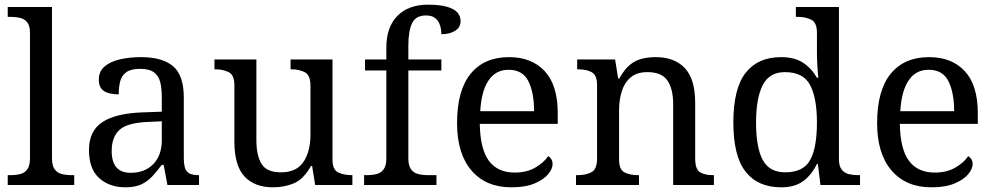

<svg xmlns="http://www.w3.org/2000/svg" viewBox="-20 -790 4246 820"><path d="M13 0V-42H26Q49 -42 67.5 -47Q86 -52 97 -67.5Q108 -83 108 -114V-650Q108 -680 96.5 -694.5Q85 -709 66.5 -713.5Q48 -718 26 -718H13V-760H202V-114Q202 -83 213 -67.5Q224 -52 243 -47Q262 -42 284 -42H297V0Z M515 10Q448 10 404 -29Q360 -68 360 -150Q360 -230 416.5 -268Q473 -306 588 -310L671 -313V-373Q671 -409 665 -436.5Q659 -464 639 -480Q619 -496 578 -496Q540 -496 520 -482Q500 -468 493.5 -443.5Q487 -419 487 -387Q445 -387 423.5 -401.5Q402 -416 402 -450Q402 -485 426.5 -506Q451 -527 492 -536.5Q533 -546 582 -546Q674 -546 719.5 -507Q765 -468 765 -373V-114Q765 -72 779 -57Q793 -42 827 -42H830V0H695L679 -86H671Q650 -58 630 -36.5Q610 -15 583.5 -2.5Q557 10 515 10ZM538 -52Q599 -52 635 -89.5Q671 -127 671 -191V-272L607 -269Q522 -265 489.5 -234.5Q457 -204 457 -145Q457 -52 538 -52Z M1146 10Q1067 10 1024 -36.5Q981 -83 981 -186V-426Q981 -470 956.5 -482Q932 -494 899 -494H896V-536H1075V-191Q1075 -126 1097 -90Q1119 -54 1180 -54Q1246 -54 1276 -98.5Q1306 -143 1306 -216V-422Q1306 -469 1282 -481.5Q1258 -494 1224 -494H1221V-536H1400V-109Q1400 -65 1424.5 -53.5Q1449 -42 1482 -42H1485V0H1326L1313 -81H1308Q1277 -25 1236 -7.5Q1195 10 1146 10Z M1535 0V-42H1548Q1571 -42 1589.5 -47Q1608 -52 1619 -67.5Q1630 -83 1630 -114V-489H1539V-536H1630V-586Q1630 -675 1677.5 -722.5Q1725 -770 1807 -770Q1859 -770 1889.5 -761Q1920 -752 1933.5 -736.5Q1947 -721 1947 -700Q1947 -673 1924 -658.5Q1901 -644 1865 -644Q1865 -664 1859 -682.5Q1853 -701 1839 -712.5Q1825 -724 1799 -724Q1756 -724 1740 -691Q1724 -658 1724 -595V-536H1865V-489H1724V-114Q1724 -83 1735 -67.5Q1746 -52 1765 -47Q1784 -42 1806 -42H1844V0Z M2164 10Q2055 10 1993.5 -62Q1932 -134 1932 -264Q1932 -404 1990 -475Q2048 -546 2154 -546Q2251 -546 2306.5 -486Q2362 -426 2362 -307V-261H2029Q2031 -152 2068.5 -102.5Q2106 -53 2178 -53Q2230 -53 2266.5 -74.5Q2303 -96 2321 -123Q2328 -120 2334 -111Q2340 -102 2340 -89Q2340 -69 2321 -46Q2302 -23 2263 -6.5Q2224 10 2164 10ZM2261 -315Q2261 -395 2236.5 -443.5Q2212 -492 2152 -492Q2097 -492 2066.5 -446.5Q2036 -401 2031 -315Z M2440 0V-42H2448Q2482 -42 2506 -54.5Q2530 -67 2530 -114V-426Q2530 -470 2506.5 -482Q2483 -494 2450 -494H2445V-536H2607L2620 -455H2625Q2646 -493 2669.5 -512.5Q2693 -532 2721 -539Q2749 -546 2781 -546Q2860 -546 2904.5 -499.5Q2949 -453 2949 -350V-114Q2949 -67 2969.5 -54.5Q2990 -42 3024 -42H3029V0H2855V-345Q2855 -410 2830.5 -446Q2806 -482 2745 -482Q2700 -482 2673.5 -459.5Q2647 -437 2635.5 -400Q2624 -363 2624 -320V-109Q2624 -65 2647.5 -53.5Q2671 -42 2704 -42H2709V0Z M3316 10Q3217 10 3164.5 -56.5Q3112 -123 3112 -267Q3112 -412 3164.5 -479Q3217 -546 3316 -546Q3374 -546 3410.5 -521.5Q3447 -497 3469 -458H3475Q3472 -483 3470.5 -513.5Q3469 -544 3469 -568V-650Q3469 -694 3444.5 -706Q3420 -718 3387 -718H3379V-760H3563V-110Q3563 -81 3574.5 -66Q3586 -51 3604.5 -46.5Q3623 -42 3645 -42H3653V0H3484L3473 -90H3469Q3447 -44 3411 -17Q3375 10 3316 10ZM3333 -54Q3411 -54 3440 -106.5Q3469 -159 3469 -267Q3469 -371 3440 -426.5Q3411 -482 3332 -482Q3266 -482 3237.5 -426.5Q3209 -371 3209 -266Q3209 -160 3237.5 -107Q3266 -54 3333 -54Z M3958 10Q3849 10 3787.5 -62Q3726 -134 3726 -264Q3726 -404 3784 -475Q3842 -546 3948 -546Q4045 -546 4100.5 -486Q4156 -426 4156 -307V-261H3823Q3825 -152 3862.5 -102.5Q3900 -53 3972 -53Q4024 -53 4060.5 -74.5Q4097 -96 4115 -123Q4122 -120 4128 -111Q4134 -102 4134 -89Q4134 -69 4115 -46Q4096 -23 4057 -6.5Q4018 10 3958 10ZM4055 -315Q4055 -395 4030.5 -443.5Q4006 -492 3946 -492Q3891 -492 3860.5 -446.5Q3830 -401 3825 -315Z"/></svg>

Font: Noto Serif Vithkuqi
Style: Regular
Weight: 400
Version: Version 1.005